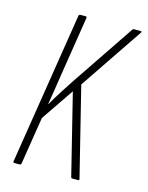

<svg xmlns="http://www.w3.org/2000/svg" viewBox="-102 -720 604 785"><g transform="rotate(15 199.5 -327.5)"><path d="M36 0Q30 0 31 -6L133 -649Q134 -655 140 -655H162Q168 -655 167 -649L126 -389Q122 -360 117 -330Q112 -300 107 -269H108Q126 -300 144.5 -329Q163 -358 183 -388L359 -649Q362 -655 367 -655H395Q398 -655 399 -653.5Q400 -652 398 -649L217 -381L310 -6Q311 0 306 0H281Q276 0 275 -6L191 -345L97 -207L65 -6Q64 0 58 0Z"/></g></svg>

Font: Sofia Sans Extra Condensed ExtraLight
Style: Italic
Weight: 250
Italic angle: -9°
Version: Version 4.100